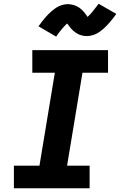

<svg xmlns="http://www.w3.org/2000/svg" viewBox="-20 -1002 640 1022"><path d="M54 0V-120H190L272 -615H152V-735H555V-615H419L337 -120H457V0ZM279 -807 185 -862Q194 -875 203 -886.5Q212 -898 220 -907.5Q228 -917 236.5 -925.5Q245 -934 253 -941Q261 -948 272 -956Q283 -964 294 -969Q305 -974 317.5 -977Q330 -980 342 -980Q347 -980 353 -979Q359 -978 364.5 -977Q370 -976 375.5 -974Q381 -972 386 -970Q391 -968 395.5 -965Q400 -962 404 -959.5Q408 -957 413 -952.5Q418 -948 421.5 -944Q425 -940 428.5 -936Q432 -932 434.5 -928.5Q437 -925 440 -921Q443 -917 446 -912Q454 -919 459.5 -925Q465 -931 472 -939.5Q479 -948 487 -958.5Q495 -969 505 -982L599 -928Q590 -915 581 -903.5Q572 -892 563.5 -882.5Q555 -873 547 -864.5Q539 -856 531 -849Q523 -842 512 -834Q501 -826 490 -821Q479 -816 466.5 -813Q454 -810 442 -810Q436 -810 430.5 -810.5Q425 -811 419.5 -812.5Q414 -814 408.5 -815.5Q403 -817 398 -819.5Q393 -822 388.5 -825Q384 -828 380 -830.5Q376 -833 371 -837.5Q366 -842 362 -846Q358 -850 355 -854Q352 -858 349.5 -861.5Q347 -865 343.5 -869.5Q340 -874 337 -877Q330 -870 324.5 -864.5Q319 -859 312 -850.5Q305 -842 296.5 -831.5Q288 -821 279 -807Z"/></svg>

Font: Iosevka Slab Heavy Extended
Style: Italic
Weight: 900
Width: 7
Italic angle: -9°
Monospace: yes
Designer: Belleve Invis
Foundry: Belleve Invis
Version: Version 11.1.0; ttfautohint (v1.8.3)